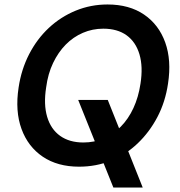

<svg xmlns="http://www.w3.org/2000/svg" viewBox="-20 -732 802 857"><path d="M486 105 329 -286H461L617 105ZM333 12Q237 12 171 -32.5Q105 -77 76 -156.5Q47 -236 63 -341Q75 -422 110 -490Q145 -558 198 -607.5Q251 -657 318 -684.5Q385 -712 460 -712Q557 -712 623 -667Q689 -622 717.5 -542.5Q746 -463 730 -359Q718 -277 682.5 -209.5Q647 -142 594.5 -92Q542 -42 475.5 -15Q409 12 333 12ZM352 -96Q401 -96 443 -114Q485 -132 519 -166.5Q553 -201 575.5 -249.5Q598 -298 607 -358Q619 -434 602.5 -489.5Q586 -545 545 -574.5Q504 -604 441 -604Q393 -604 350 -585.5Q307 -567 273.5 -533Q240 -499 217 -451Q194 -403 186 -342Q174 -266 190.5 -210.5Q207 -155 248.5 -125.5Q290 -96 352 -96Z"/></svg>

Font: DM Sans 10pt SemiBold
Style: Italic
Weight: 600
Italic angle: -10°
Version: Version 4.004;gftools[0.9.30]